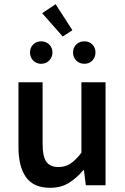

<svg xmlns="http://www.w3.org/2000/svg" viewBox="-20 -883 596 915"><path d="M219 12Q140 12 104 -38.5Q68 -89 68 -183V-491H183V-198Q183 -137 201 -112Q219 -87 259 -87Q291 -87 315.5 -103Q340 -119 368 -155V-491H483V0H389L380 -72H377Q345 -34 307.5 -11Q270 12 219 12ZM279 -709 181 -820 245 -863 325 -739ZM176 -579Q153 -579 138 -594.5Q123 -610 123 -633Q123 -656 138 -671Q153 -686 176 -686Q199 -686 214.5 -671Q230 -656 230 -633Q230 -610 214.5 -594.5Q199 -579 176 -579ZM382 -579Q359 -579 343.5 -594.5Q328 -610 328 -633Q328 -656 343.5 -671Q359 -686 382 -686Q405 -686 420 -671Q435 -656 435 -633Q435 -610 420 -594.5Q405 -579 382 -579Z"/></svg>

Font: CV Source Sans Light
Style: Bold
Weight: 600
Designer: Paul D. Hunt
Foundry: Adobe Systems Incorporated
Version: Version 3.001